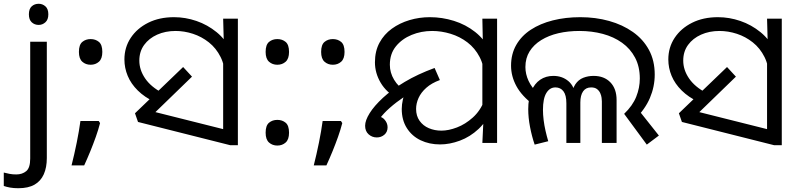

<svg xmlns="http://www.w3.org/2000/svg" viewBox="-75 -757 4223 1017"><path d="M22 240Q-3 240 -22 236.5Q-41 233 -55 228V157Q-40 161 -24 164Q-8 167 11 167Q43 167 64 149.5Q85 132 85 83V-536H173V80Q173 130 157 166Q141 202 108 221Q75 240 22 240ZM78 -681Q78 -710 93 -723.5Q108 -737 130 -737Q150 -737 165.5 -723.5Q181 -710 181 -681Q181 -653 165.5 -639Q150 -625 130 -625Q108 -625 93 -639Q78 -653 78 -681Z M448 -116 455 -105Q446 -70 432.5 -32Q419 6 403.5 44Q388 82 371 119H304Q319 60 331.5 -2Q344 -64 351 -116ZM405 -414Q379 -414 361 -430Q343 -446 343 -482Q343 -520 361 -535Q379 -550 405 -550Q431 -550 449 -535Q467 -520 467 -482Q467 -446 449 -430Q431 -414 405 -414Z M744 -217Q691 -242 655 -277.5Q619 -313 601.5 -355Q584 -397 584 -442Q584 -506 617.5 -556.5Q651 -607 710 -636.5Q769 -666 847 -666Q907 -666 965.5 -646Q1024 -626 1072.5 -586.5Q1121 -547 1149.5 -487Q1178 -427 1178 -347L1117 -344Q1117 -408 1093.5 -455Q1070 -502 1031.5 -532.5Q993 -563 947 -578Q901 -593 855 -593Q801 -593 757.5 -573.5Q714 -554 688.5 -519Q663 -484 663 -436Q663 -387 693.5 -342Q724 -297 785 -265L744 -217ZM1107 -482 1111 -510 1107 -658H1185V12H1144L656 -111L640 -157L895 -402L942 -351L712 -128L705 -174L1167 -58L1107 -6Z M1394 -414Q1368 -414 1350 -430Q1332 -446 1332 -482Q1332 -520 1350 -535Q1368 -550 1394 -550Q1420 -550 1438 -535Q1456 -520 1456 -482Q1456 -446 1438 -430Q1420 -414 1394 -414ZM1394 14Q1368 14 1350 -2Q1332 -18 1332 -54Q1332 -92 1350 -107Q1368 -122 1394 -122Q1420 -122 1438 -107Q1456 -92 1456 -54Q1456 -18 1438 -2Q1420 14 1394 14Z M1731 -116 1738 -105Q1729 -70 1715.5 -32Q1702 6 1686.5 44Q1671 82 1654 119H1587Q1602 60 1614.5 -2Q1627 -64 1634 -116ZM1688 -414Q1662 -414 1644 -430Q1626 -446 1626 -482Q1626 -520 1644 -535Q1662 -550 1688 -550Q1714 -550 1732 -535Q1750 -520 1750 -482Q1750 -446 1732 -430Q1714 -414 1688 -414Z M2256 8Q2199 8 2153 -14Q2107 -36 2080 -78.5Q2053 -121 2053 -180Q2053 -203 2059 -230Q2065 -257 2082.5 -285.5Q2100 -314 2134 -340Q2168 -366 2223 -386L2244 -336Q2201 -321 2155 -297Q2109 -273 2066.5 -244.5Q2024 -216 1990 -186Q1956 -156 1936 -128Q1916 -100 1916 -78L1902 -144Q1943 -144 1960.5 -125Q1978 -106 1978 -83Q1978 -58 1961 -43.5Q1944 -29 1921 -29Q1896 -29 1877.5 -45.5Q1859 -62 1859 -91Q1859 -119 1883 -157.5Q1907 -196 1953.5 -239Q2000 -282 2068.5 -323Q2137 -364 2227 -397L2255 -333Q2211 -317 2183 -292Q2155 -267 2142 -238Q2129 -209 2129 -180Q2129 -143 2147.5 -117Q2166 -91 2196.5 -78Q2227 -65 2263 -65Q2301 -65 2345.5 -82Q2390 -99 2429.5 -134.5Q2469 -170 2490 -224L2529 -180Q2505 -116 2460 -74Q2415 -32 2361 -12Q2307 8 2256 8ZM2032 -234Q1972 -267 1941.5 -318.5Q1911 -370 1911 -427Q1911 -486 1935 -530.5Q1959 -575 2000.5 -605Q2042 -635 2094 -650.5Q2146 -666 2202 -666Q2267 -666 2329.5 -646.5Q2392 -627 2442 -587.5Q2492 -548 2521.5 -488Q2551 -428 2551 -347L2490 -345Q2490 -408 2465.5 -455Q2441 -502 2401 -532.5Q2361 -563 2312 -578Q2263 -593 2214 -593Q2156 -593 2105 -572Q2054 -551 2022 -511.5Q1990 -472 1990 -414Q1990 -372 2012.5 -334.5Q2035 -297 2075 -273L2032 -234ZM2485 -106 2480 -144V-471L2483 -511L2480 -658H2558V0H2480Z M3231 -154Q3276 -197 3295 -244.5Q3314 -292 3314 -341Q3314 -404 3289 -451.5Q3264 -499 3220 -530.5Q3176 -562 3118 -577.5Q3060 -593 2994 -593Q2934 -593 2882.5 -581Q2831 -569 2791.5 -544.5Q2752 -520 2730 -484.5Q2708 -449 2708 -402Q2708 -365 2724.5 -329Q2741 -293 2778 -258L2752 -201Q2689 -248 2660.5 -300.5Q2632 -353 2632 -409Q2632 -471 2659.5 -519Q2687 -567 2736.5 -599.5Q2786 -632 2853 -649Q2920 -666 2999 -666Q3080 -666 3151.5 -646Q3223 -626 3277.5 -587.5Q3332 -549 3362.5 -492.5Q3393 -436 3393 -362Q3393 -298 3367.5 -238Q3342 -178 3286 -123L3300 -184L3415 -39L3351 9ZM2757 9Q2742 -35 2732.5 -84.5Q2723 -134 2723 -179Q2723 -235 2739.5 -274.5Q2756 -314 2786 -334.5Q2816 -355 2856 -355Q2903 -355 2936 -327Q2969 -299 2974 -243H2952Q2956 -286 2972.5 -310.5Q2989 -335 3014.5 -345Q3040 -355 3069 -355Q3125 -355 3158 -321Q3191 -287 3191 -227V0H3113V-220Q3113 -227 3111.5 -239Q3110 -251 3104.5 -263.5Q3099 -276 3087.5 -285Q3076 -294 3056 -294Q3028 -294 3013.5 -273Q2999 -252 2999 -214V0H2925V-210Q2925 -253 2909.5 -273.5Q2894 -294 2867 -294Q2837 -294 2819 -264.5Q2801 -235 2801 -175Q2801 -150 2804.5 -121.5Q2808 -93 2814.5 -64.5Q2821 -36 2829 -9L2757 9Z M3625 -217Q3572 -242 3536 -277.5Q3500 -313 3482.5 -355Q3465 -397 3465 -442Q3465 -506 3498.5 -556.5Q3532 -607 3591 -636.5Q3650 -666 3728 -666Q3788 -666 3846.5 -646Q3905 -626 3953.5 -586.5Q4002 -547 4030.5 -487Q4059 -427 4059 -347L3998 -344Q3998 -408 3974.5 -455Q3951 -502 3912.5 -532.5Q3874 -563 3828 -578Q3782 -593 3736 -593Q3682 -593 3638.5 -573.5Q3595 -554 3569.5 -519Q3544 -484 3544 -436Q3544 -387 3574.5 -342Q3605 -297 3666 -265L3625 -217ZM3988 -482 3992 -510 3988 -658H4066V12H4025L3537 -111L3521 -157L3776 -402L3823 -351L3593 -128L3586 -174L4048 -58L3988 -6Z"/></svg>

Font: hexoriya15
Style: Book
Weight: 400
Designer: Jelle Bosma - Monotype Design Team
Foundry: Monotype Imaging Inc.
Version: Version 2.003